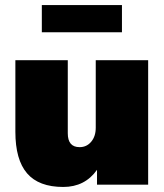

<svg xmlns="http://www.w3.org/2000/svg" viewBox="-20 -733 652 762"><path d="M568 -494V0H365V-59Q317 9 231 9Q134 9 87.5 -45Q41 -99 41 -210V-494H249V-204Q249 -149 296 -149Q324 -149 342 -170.5Q360 -192 360 -226V-494ZM146 -713H464V-605H146Z"/></svg>

Font: Nunito Sans Heavy
Style: Regular
Weight: 400
Designer: Vernon Adams
Foundry: Vernon Adams
Version: Version 2.500